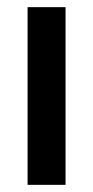

<svg xmlns="http://www.w3.org/2000/svg" viewBox="-20 -516 261 536"><path d="M57 0V-496H163V0Z"/></svg>

Font: Rethink Sans Medium
Style: Regular
Weight: 500
Designer: The Rethink Sans project authors (Hans Thiessen). DM Sans designed by Colophon Foundry.
Foundry: Rethink Communications LLC
Version: Version 1.001